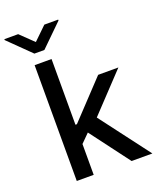

<svg xmlns="http://www.w3.org/2000/svg" viewBox="-211 -1033 934 1133"><g transform="rotate(-20 256.0 -466.5)"><path d="M71.4 0V-727.3H177.6V-314.6H186.8L404.1 -545.5H531.2L310.4 -311.4L546.2 0H415.8L230.5 -246.4L177.6 -193.5V0ZM42.6 -932.5 125 -853 207 -932.5H294V-926.8L156.2 -791.9H93.4L-44 -926.8V-932.5Z"/></g></svg>

Font: Inter UI Medium
Style: Regular
Weight: 500
Designer: Rasmus Andersson
Foundry: rsms
Version: 3.2;8d6f07862